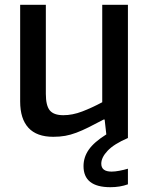

<svg xmlns="http://www.w3.org/2000/svg" viewBox="-20 -560 619 800"><path d="M202 10Q133 10 98.5 -27.5Q64 -65 64 -137V-540H171V-169Q171 -120 187.5 -100Q204 -80 244 -80Q282 -80 322.5 -95.5Q363 -111 406 -134V-540H513V15Q455 40 428.5 68Q402 96 402 122Q402 155 445 155Q459 155 477.5 151.5Q496 148 513 143V208Q480 220 440 220Q328 220 328 132Q328 95 350 63.5Q372 32 423 0L416 -62H412Q376 -43 349 -29.5Q322 -16 298 -7Q274 2 251.5 6Q229 10 202 10Z"/></svg>

Font: Encode Sans Narrow
Style: Medium
Weight: 500
Designer: Pablo Impallari, Andres Torresi
Foundry: Pablo Impallari, Andres Torresi
Version: Version 1.000; ttfautohint (v1.00) -l 8 -r 50 -G 200 -x 14 -